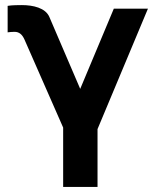

<svg xmlns="http://www.w3.org/2000/svg" viewBox="-20 -534 611 754"><path d="M174 -467C159 -503 110 -514 66 -514C56 -514 27 -514 10 -511V-407C16 -408 29 -409 37 -409C55 -409 67 -399 76 -379L228 -33V200H363V-27L561 -500H427L295 -185Z"/></svg>

Font: Perun
Style: Bold
Weight: 700
Foundry: Copyright (c) Stefan Peev, Context Ltd, 2016
Version: Version 1.089